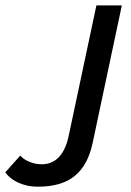

<svg xmlns="http://www.w3.org/2000/svg" viewBox="-22 -682 486 711"><path d="M0 0ZM335 -662.1H429.2L320.8 -151.4Q303.2 -69.3 254.2 -30Q205.1 9.3 119.6 9.3Q96.2 9.3 77.1 4.9Q58.1 0.5 43 -6.8Q27.8 -14.2 16.4 -23.7Q4.9 -33.2 -2.4 -43.9L52.7 -105.5Q57.1 -101.1 64.2 -95.5Q71.3 -89.8 81.3 -85.2Q91.3 -80.6 104 -77.1Q116.7 -73.7 132.3 -73.7Q152.8 -73.7 169.2 -81.1Q185.5 -88.4 197.8 -102.1Q210 -115.7 218.5 -134.8Q227.1 -153.8 231.9 -176.8Z"/></svg>

Font: PT Astra Sans
Style: Italic
Weight: 400
Italic angle: -16°
Designer: A.Korolkova, I. Chaeva
Foundry: ParaType Ltd
Version: Version 1.001; ttfautohint (v1.6)